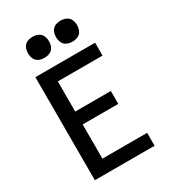

<svg xmlns="http://www.w3.org/2000/svg" viewBox="-227 -1073 1054 1186"><g transform="rotate(-30 300.0 -480.0)"><path d="M91 0V-735H517V-643H198V-428H452V-336H198V-92H517V0ZM400 -810Q385 -810 370 -814.5Q355 -819 344.5 -829.5Q334 -840 329.5 -855Q325 -870 325 -885Q325 -900 329.5 -915Q334 -930 344.5 -940.5Q355 -951 370 -955.5Q385 -960 400 -960Q415 -960 430 -955.5Q445 -951 455.5 -940.5Q466 -930 470.5 -915Q475 -900 475 -885Q475 -870 470.5 -855Q466 -840 455.5 -829.5Q445 -819 430 -814.5Q415 -810 400 -810ZM200 -810Q185 -810 170 -814.5Q155 -819 144.5 -829.5Q134 -840 129.5 -855Q125 -870 125 -885Q125 -900 129.5 -915Q134 -930 144.5 -940.5Q155 -951 170 -955.5Q185 -960 200 -960Q215 -960 230 -955.5Q245 -951 255.5 -940.5Q266 -930 270.5 -915Q275 -900 275 -885Q275 -870 270.5 -855Q266 -840 255.5 -829.5Q245 -819 230 -814.5Q215 -810 200 -810Z"/></g></svg>

Font: Iosevka Curly SmBdEx
Style: Regular
Weight: 600
Width: 7
Monospace: yes
Designer: Belleve Invis
Foundry: Belleve Invis
Version: Version 11.1.0; ttfautohint (v1.8.3)